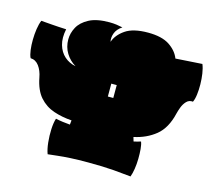

<svg xmlns="http://www.w3.org/2000/svg" viewBox="-121 -1027 1339 1195"><g transform="rotate(15 548.0 -429.5)"><path d="M282 17Q271 -12 266.5 -55Q262 -98 264 -140.5Q266 -183 275 -210Q298 -205 321 -202Q344 -199 368 -197L371 -225Q309 -229 254.5 -247.5Q200 -266 162 -309Q124 -352 109 -430Q101 -474 79.5 -503Q58 -532 25 -533Q16 -551 12 -582Q8 -613 8.5 -648.5Q9 -684 14 -717.5Q19 -751 29 -775Q55 -773 98.5 -769.5Q142 -766 192 -764Q180 -706 192.5 -662.5Q205 -619 235.5 -592Q266 -565 308 -557Q269 -580 245 -619Q221 -658 221 -707Q221 -747 241.5 -785.5Q262 -824 310.5 -850Q359 -876 441 -876Q466 -876 487.5 -873Q509 -870 527 -866Q494 -844 483.5 -815Q473 -786 479 -760Q495 -807 545 -841.5Q595 -876 691 -876Q780 -876 829 -843.5Q878 -811 896 -764Q936 -766 980.5 -769.5Q1025 -773 1067 -775Q1077 -751 1082 -717.5Q1087 -684 1087.5 -648.5Q1088 -613 1084 -582Q1080 -551 1071 -533Q1046 -536 1029.5 -518.5Q1013 -501 1004 -477Q995 -453 991 -436Q968 -337 909.5 -289.5Q851 -242 770 -225L778 -198Q802 -203 823 -210Q830 -193 832.5 -164Q835 -135 834.5 -101Q834 -67 829 -35.5Q824 -4 816 17Q772 12 704.5 6.5Q637 1 540 1Q473 1 426.5 3.5Q380 6 346 10Q312 14 282 17ZM551 -427H586V-510H551Z"/></g></svg>

Font: Oi
Style: Regular
Weight: 400
Designer: Kostas Bartsokas, Mohamad Dakak
Foundry: Foundry5
Version: Version 4.000